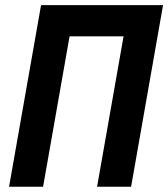

<svg xmlns="http://www.w3.org/2000/svg" viewBox="-20 -713 643 733"><path d="M350.6 0 472.7 -693.4H602.5L480.5 0ZM14.6 0 136.7 -693.4H266.6L144.5 0ZM155.3 -574.2 171.4 -693.4H567.4L551.3 -574.2Z"/></svg>

Font: Cascadia Code PL
Style: Italic
Weight: 400
Italic angle: -10°
Monospace: yes
Designer: Aaron Bell
Foundry: Saja Typeworks
Version: Version 2404.023